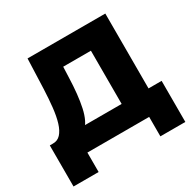

<svg xmlns="http://www.w3.org/2000/svg" viewBox="-181 -883 1209 1206"><g transform="rotate(-30 423.5 -279.5)"><path d="M537 -86V-543H336L333 -467Q331 -406 325.5 -353Q320 -300 310.5 -256Q301 -212 285.5 -180.5Q270 -149 248 -132L37 -157Q72 -156 94.5 -180.5Q117 -205 130.5 -249Q144 -293 150.5 -353Q157 -413 160 -484L168 -700H732V-86ZM16 141V-157H827V141H646V0H198V141Z"/></g></svg>

Font: MOST Montserrat ExtraBold
Style: Regular
Weight: 800
Designer: Julieta Ulanovsky
Foundry: Julieta Ulanovsky
Version: Version 8.000;March 11, 2024;FontCreator 15.0.0.2926 64-bit